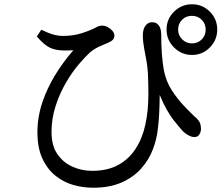

<svg xmlns="http://www.w3.org/2000/svg" viewBox="-20 -828 1040 898"><path d="M323 -593Q308 -592 295.5 -592Q283 -592 274 -592Q240 -593 214.5 -604.5Q189 -616 158 -651L152 -657L173 -689Q206 -673 229 -666.5Q252 -660 276 -660Q323 -660 363 -673Q407 -687 433 -702Q444 -708 458 -708Q472 -708 484.5 -701Q497 -694 506 -683.5Q515 -673 515 -662Q515 -651 508.5 -643Q502 -635 485.5 -628Q469 -621 447 -611.5Q425 -602 402 -584Q381 -565 350 -529Q319 -493 289.5 -443Q260 -393 240.5 -333.5Q221 -274 221 -211Q221 -148 247.5 -108.5Q274 -69 317.5 -49Q361 -29 411 -29Q483 -29 533 -56.5Q583 -84 614.5 -132.5Q646 -181 660 -246Q674 -311 674 -386Q674 -439 672 -480Q670 -521 661 -565Q657 -588 654.5 -600Q652 -612 650 -630Q648 -648 648 -662Q648 -692 660.5 -708Q673 -724 690 -724Q707 -724 716 -716Q734 -701 734 -667Q734 -570 746 -502Q756 -448 783 -406.5Q810 -365 839 -334.5Q868 -304 889 -284Q901 -275 910 -262.5Q919 -250 920 -227V-226Q920 -213 914 -202Q907 -187 889 -187Q876 -187 862 -195Q846 -203 833 -217Q816 -236 797 -260Q758 -308 727 -384Q726 -283 718 -223Q713 -176 694.5 -128Q676 -80 640 -39.5Q604 1 548.5 25.5Q493 50 416 50Q368 50 322.5 37Q277 24 239 -6.5Q201 -37 178 -87Q155 -137 155 -210Q155 -283 180 -355Q222 -476 323 -593ZM831.5 -735.5Q813 -717 813 -690Q813 -663 832 -644Q851 -625 878 -625Q905 -625 923.5 -643.5Q942 -662 942 -689.5Q942 -717 923.5 -735.5Q905 -754 877.5 -754Q850 -754 831.5 -735.5ZM794 -606Q759 -641 759 -690Q759 -739 794 -773.5Q829 -808 878 -808Q927 -808 961.5 -773.5Q996 -739 996 -690Q996 -641 961.5 -606Q927 -571 878 -571Q829 -571 794 -606Z"/></svg>

Font: Early Summer Mincho Screen
Style: Regular
Weight: 400
Designer: GuiWonder
Version: Version 1.002